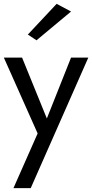

<svg xmlns="http://www.w3.org/2000/svg" viewBox="-20 -760 480 1000"><path d="M350 -700 170 -550 125 -580 275 -740ZM440 -460 140 220H50L176 -65L0 -460H95L224 -143L350 -460Z"/></svg>

Font: Jost
Style: Regular
Weight: 400
Version: Version 3.500